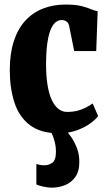

<svg xmlns="http://www.w3.org/2000/svg" viewBox="-20 -588 480 863"><path d="M243.5 11Q162.5 11 114.2 -25.8Q66 -62.5 45 -126.8Q24 -191 24 -273Q24 -347 42 -402.5Q60 -458 93.2 -494.5Q126.5 -531 172.5 -549.2Q218.5 -567.5 274 -567.5Q318.5 -567.5 344.8 -561Q371 -554.5 387.8 -547.2Q404.5 -540 419 -537.5L412.5 -358.5H313.5L290.5 -473Q288.5 -482.5 283 -488Q277.5 -493.5 270.5 -495.8Q263.5 -498 257 -498Q236.5 -498 221 -478.8Q205.5 -459.5 196.5 -416.5Q187.5 -373.5 187 -302Q187 -247.5 193.5 -206.8Q200 -166 212.5 -139.2Q225 -112.5 242.2 -98.8Q259.5 -85 281.5 -85Q308 -85 329 -90.5Q350 -96 366.5 -104.8Q383 -113.5 396.5 -123L421 -66.5Q412 -53 387.8 -34.8Q363.5 -16.5 326.8 -2.8Q290 11 243.5 11ZM213.5 255.5Q196.5 255.5 176.5 251.2Q156.5 247 143.5 241.5V149Q152.5 152 161.8 153.5Q171 155 179 155Q198.5 155 215 143.8Q231.5 132.5 231.5 93Q231.5 72 226.8 52.8Q222 33.5 215.8 18.8Q209.5 4 204 -3L254 -6.5L274 -3Q285 6.5 299.8 27.5Q314.5 48.5 325.8 77.8Q337 107 336.5 141Q336.5 183 317.8 208.5Q299 234 270.8 244.8Q242.5 255.5 213.5 255.5Z"/></svg>

Font: Merriweather 24pt SemiCondensed Black
Style: Regular
Weight: 900
Width: 4
Designer: Eben Sorkin
Foundry: Eben Sorkin
Version: Version 2.100